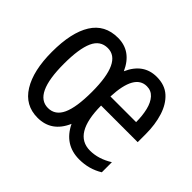

<svg xmlns="http://www.w3.org/2000/svg" viewBox="-123 -739 942 942"><g transform="rotate(45 347.5 -268.5)"><path d="M493 -546Q549 -546 584 -514.5Q619 -483 636 -429Q653 -375 653 -309V-253H399Q400 -58 517 -58Q575 -58 633 -94V-24Q578 10 510 10Q407 10 360 -87Q318 10 221 10Q134 10 88 -64.5Q42 -139 42 -269Q42 -403 87 -475Q132 -547 223 -547Q316 -547 359 -451Q401 -546 493 -546ZM491 -479Q407 -479 400 -317H578Q578 -362 569 -399Q560 -436 540.5 -457.5Q521 -479 491 -479ZM223 -476Q171 -476 148 -424.5Q125 -373 125 -269Q125 -60 223 -60Q273 -60 296.5 -111Q320 -162 320 -269Q320 -476 223 -476Z"/></g></svg>

Font: Noto Sans Myanmar ExtraCondensed
Style: Regular
Weight: 400
Width: 2
Designer: Monotype Design Team
Foundry: Monotype Imaging Inc.
Version: Version 2.107; ttfautohint (v1.8.4.7-5d5b)